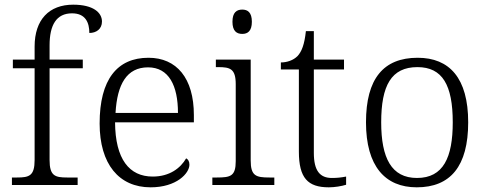

<svg xmlns="http://www.w3.org/2000/svg" viewBox="-20 -791 2081 821"><path d="M31 0H312V-32H267C215 -32 192 -39 192 -107V-499H334V-536H192V-597C192 -684 221 -734 288 -734C346 -734 362 -694 362 -650C392 -650 416 -667 416 -699C416 -737 379 -771 293 -771C190 -771 128 -707 128 -592V-536H35V-499H128V-107C128 -39 105 -32 53 -32H31Z M624 10C735 10 790 -50 790 -87C790 -101 784 -110 776 -114C752 -72 705 -36 633 -36C533 -36 473 -110 472 -268H809V-299C809 -457 735 -544 615 -544C481 -544 406 -451 406 -263C406 -89 489 10 624 10ZM741 -308H474C481 -431 522 -503 613 -503C702 -503 741 -425 741 -308Z M1016 -646C1039 -646 1057 -658 1057 -698C1057 -738 1039 -750 1016 -750C992 -750 974 -738 974 -698C974 -658 992 -646 1016 -646ZM888 0H1153V-32H1132C1074 -32 1052 -39 1052 -105V-536H903V-504H913C964 -504 988 -497 988 -431V-102C988 -38 966 -32 908 -32H888Z M1386 10C1411 10 1441 5 1460 -1V-36C1439 -32 1422 -30 1399 -30C1348 -30 1322 -61 1322 -137V-494H1451V-536H1322V-658H1288C1282 -601 1270 -570 1252 -551C1234 -533 1207 -524 1181 -524V-494H1258V-143C1258 -30 1296 10 1386 10Z M1762 10C1906 10 1982 -80 1982 -268C1982 -457 1902 -544 1766 -544C1620 -544 1545 -455 1545 -268C1545 -80 1627 10 1762 10ZM1763 -30C1654 -30 1610 -115 1610 -268C1610 -425 1653 -504 1765 -504C1872 -504 1916 -427 1916 -268C1916 -118 1876 -30 1763 -30Z"/></svg>

Font: Noto Serif Tamil Light
Style: Italic
Weight: 300
Italic angle: -12°
Designer: Indian Type Foundry, Tom Grace, and the Monotype Design Team
Foundry: Monotype Imaging Inc.
Version: Version 2.003